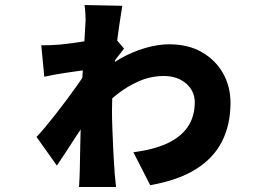

<svg xmlns="http://www.w3.org/2000/svg" viewBox="-20 -685 1040 763"><path d="M510 -80Q589 -90 643 -114.5Q697 -139 725.5 -180Q754 -221 754 -279Q754 -300 745.5 -319Q737 -338 720.5 -352.5Q704 -367 681.5 -375Q659 -383 631 -383Q580 -383 532.5 -362.5Q485 -342 442 -307.5Q399 -273 360 -232L361 -378Q405 -422 456 -451Q507 -480 558 -494.5Q609 -509 652 -509Q728 -509 782.5 -477.5Q837 -446 866.5 -393.5Q896 -341 896 -276Q896 -190 862.5 -123.5Q829 -57 759 -13Q689 31 577 51ZM319 -585Q321 -603 319.5 -628Q318 -653 316 -665L466 -662Q461 -633 454 -585Q447 -537 440.5 -478.5Q434 -420 429.5 -359.5Q425 -299 425 -245Q425 -215 426.5 -175Q428 -135 430 -92Q432 -49 435 -10Q435 1 437.5 22Q440 43 441 58H294Q295 42 296 22Q297 2 297 -7Q298 -47 299 -107.5Q300 -168 302 -233.5Q304 -299 306 -354Q308 -381 309.5 -414Q311 -447 313 -480Q315 -513 316.5 -541Q318 -569 319 -585ZM322 -407Q307 -405 285.5 -402Q264 -399 240.5 -395.5Q217 -392 195 -388Q173 -384 156 -380L144 -505Q164 -505 179.5 -505.5Q195 -506 220 -508Q240 -510 269.5 -514Q299 -518 331 -523Q363 -528 389.5 -533.5Q416 -539 429 -543L473 -492Q463 -479 445 -456Q427 -433 416 -417L351 -245Q338 -227 319 -198.5Q300 -170 279 -138Q258 -106 239 -76.5Q220 -47 206 -27L125 -141Q140 -156 159.5 -179.5Q179 -203 201 -231Q223 -259 244.5 -288Q266 -317 285 -343.5Q304 -370 317 -391L318 -399Z"/></svg>

Font: Noto Sans SC Thin Black
Style: Regular
Weight: 900
Version: Version 2.004-H2;hotconv 1.0.118;makeotfexe 2.5.65603